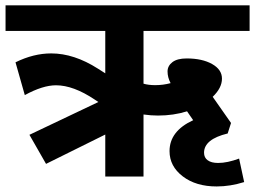

<svg xmlns="http://www.w3.org/2000/svg" viewBox="-35 -649 937 706"><path d="M761.7 36.6Q685.5 36.6 637 -0.5Q588.4 -37.6 588.4 -93.3Q588.4 -167 675.3 -207L652.8 -239.7Q603 -224.1 545.9 -224.1Q520 -224.1 492.7 -228V0H352.1V-154.3L134.3 -46.4L73.2 -153.3L326.7 -273.9L313.5 -282.7Q234.9 -335.4 170.9 -335.4Q122.1 -335.4 56.2 -299.3L22 -419.9Q88.4 -452.6 153.3 -452.6Q237.3 -452.6 325.2 -396.5L352.1 -379.4V-535.2H-14.6V-629.4H882.8V-535.2H492.7V-341.3Q511.2 -335.9 535.6 -335.9Q564.9 -335.9 592.3 -343.3Q581.1 -364.3 581.1 -386.2Q581.1 -406.7 598.9 -420.4Q616.7 -434.1 651.4 -434.1Q708.5 -434.1 744.9 -413.6Q781.2 -393.1 781.2 -359.9Q781.2 -325.7 747.1 -293L814.5 -196.8L802.2 -158.2Q715.3 -137.2 715.3 -87.4Q715.3 -69.3 728.8 -59.6Q742.2 -49.8 767.1 -49.8Q800.8 -49.8 844.2 -65.9L862.8 20.5Q811.5 36.6 761.7 36.6Z"/></svg>

Font: Khula Bold
Style: Regular
Weight: 700
Designer: Erin McLaughlin, Steve Matteson
Version: Version 1.000;PS 1.0;hotconv 1.0.72;makeotf.lib2.5.5900